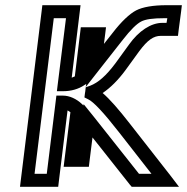

<svg xmlns="http://www.w3.org/2000/svg" viewBox="-20 -694 720 739"><path d="M250 -52H297H322L325 -77L336 -165L480 17L487 25H498H613H669L637 -17L479 -219C437 -273 402 -313 375 -336C405 -356 435 -386 463 -424L516 -497C548 -540 571 -556 599 -556H640H665L668 -581L677 -649L680 -674H655H620C570 -674 529 -667 504 -654C479 -641 447 -611 414 -568L380 -525L385 -564L388 -589H363H316H291L288 -564L268 -400C264 -398 260 -397 256 -395L287 -649L290 -674H265H168H143L140 -649L60 0L57 25H82H179H204L207 0L240 -269C244 -267 247 -265 251 -262L228 -77L225 -52H250ZM301 -288 296 -293C274 -314 247 -326 222 -326H197L194 -301L160 -25H113L187 -624H234L202 -368L199 -343H224C253 -343 282 -351 304 -366L312 -371L310 -359L364 -428L452 -540C483 -580 506 -602 523 -611C540 -620 568 -624 614 -624H624L621 -606H605C561 -606 514 -575 477 -523L424 -450C388 -402 358 -376 327 -364L310 -358L308 -341L307 -335L305 -319L319 -312C339 -303 378 -262 438 -185L563 -25H515L340 -246L302 -293L301 -288Z"/></svg>

Font: Gamestation Text Outline
Style: Italic
Weight: 400
Designer: Jonas Hecksher
Foundry: Jonas Hecksher, Playtypeª, e-types AS
Version: Version 1.003